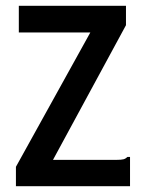

<svg xmlns="http://www.w3.org/2000/svg" viewBox="-20 -643 490 663"><path d="M35 -67 292 -531H45V-623H415V-556L163 -91H383Q399 -91 406.5 -93Q414 -95 420 -101H429V0H35Z"/></svg>

Font: Inconsolata SemiCondensed Bold
Style: Regular
Weight: 700
Width: 4
Monospace: yes
Designer: Raph Levien, Cyreal, Brenton Simpson
Foundry: Raph Levien, Cyreal, Google
Version: Version 3.001; ttfautohint (v1.8.2.53-6de2)